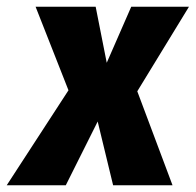

<svg xmlns="http://www.w3.org/2000/svg" viewBox="-72 -552 583 572"><path d="M337 -280 442 0H265L219 -190L124 0H-52L132 -283L34 -532H213L246 -365L319 -532H491Z"/></svg>

Font: Fira Sans Condensed ExtraBold
Style: Italic
Weight: 800
Width: 3
Italic angle: -8°
Designer: bBox Type GmbH & Carrois Corporate GbR & Edenspiekermann AG
Foundry: bBox Type GmbH & Carrois Corporate GbR & Edenspiekermann AG
Version: Version 4.301